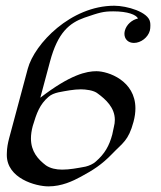

<svg xmlns="http://www.w3.org/2000/svg" viewBox="-20 -663 572 683"><path d="M78.8 -418.5 12.4 -170.9C7.9 -153.8 4.6 -136.2 4.4 -119.1C4.2 -116.6 4.2 -114.1 4.2 -111.7C4.2 -28.1 107.6 0 152.2 0C199.6 0 239.3 -19 267.3 -34.2C310.7 -57.6 341.8 -77.1 379 -115.7C416.3 -154.8 436.8 -162.1 454.9 -229.5C459.6 -247 461.7 -262.9 461.7 -277.5C461.7 -376.3 364.7 -409.7 323 -409.7C288.3 -409.7 231.1 -398.4 123.4 -315.4L158.1 -444.8C185.6 -547.4 226.8 -581.1 280.3 -600.1C334.6 -618.7 347.8 -622.6 383 -622.6C434.7 -622.6 464.7 -610.4 470.9 -597.2C449.7 -592.8 430 -575.7 424.2 -554.2C423.2 -550.2 422.6 -546.3 422.6 -542.7C422.6 -523.9 436 -510.3 456.4 -510.3C481.3 -510.3 506.5 -529.8 513.1 -554.2C514.3 -558.7 514.9 -565.7 514.9 -572.2C514.9 -577 514.6 -581.6 513.9 -584.5C507.9 -620.6 431.3 -642.6 386.4 -642.6C232.1 -642.6 102.6 -507.3 78.8 -418.5ZM267.6 -345.2C283.8 -345.2 313.7 -342.3 328 -330.1C355.6 -309.8 388.5 -280.5 388.5 -236.6C388.5 -228.5 387.4 -220 385 -210.9C382.5 -201.7 381.5 -192.4 379.4 -184.6C368.7 -144.5 352.8 -116.2 320.9 -88.4C312.3 -80.1 296.8 -73.2 284.3 -70.3C256 -64.9 227.2 -59.6 201.4 -59.6C179.4 -59.6 159.1 -64 143.4 -74.7C114.9 -96.4 90.1 -124.1 90.1 -170.7C90.1 -183.8 92.1 -198.4 96.5 -214.8C110.4 -261.2 121.4 -291.5 152.5 -318.4C161.6 -326.7 174.6 -331.5 187.6 -334.5C214.9 -339.8 242.7 -345.2 267.6 -345.2Z"/></svg>

Font: Pierce
Style: Oblique
Weight: 400
Italic angle: -15°
Version: Version 0.2.0